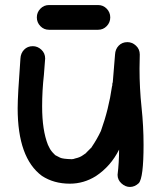

<svg xmlns="http://www.w3.org/2000/svg" viewBox="-20 -712 644 761"><path d="M495 29Q477 29 461.5 15Q446 1 446 -19Q452 -69 452 -119Q419 -53 360 -14Q312 16 257 16Q193 16 146 -15Q50 -86 50 -283Q50 -333 61 -480Q62 -501 75.5 -515Q89 -529 110 -529Q129 -529 144 -515Q159 -501 159 -480L154 -415Q147 -353 147 -290Q147 -196 170 -138Q174 -130 177 -124Q180 -118 185 -112Q186 -110 199 -97Q208 -92 218.5 -87Q229 -82 264 -81Q271 -81 278 -84Q297 -88 309 -97L322 -106H321L343 -128L344 -130Q365 -161 380 -193Q411 -279 424 -370Q425 -371 425 -374Q425 -383 427 -386L436 -496Q437 -517 450.5 -531Q464 -545 485 -545Q504 -545 519 -531Q534 -517 534 -496L533 -440Q533 -362 541 -287Q549 -212 549 -138Q549 -7 530 14Q514 29 495 29ZM174 -594Q154 -594 140 -608.5Q126 -623 126 -643Q126 -663 140 -677.5Q154 -692 174 -692H369Q389 -692 403 -677.5Q417 -663 417 -643Q417 -623 403 -608.5Q389 -594 369 -594Z"/></svg>

Font: Bad Comic
Style: Regular
Weight: 400
Designer: GGBotNet
Foundry: f0n7
Version: 0.9